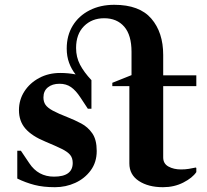

<svg xmlns="http://www.w3.org/2000/svg" viewBox="-20 -770 864 800"><path d="M209 10Q160 10 123.5 0.5Q87 -9 52 -26V-142H67L102 -90Q139 -34 205 -34Q283 -34 283 -91Q283 -112 272 -125Q261 -138 236.5 -150Q212 -162 169 -180Q113 -203 86 -234Q59 -265 59 -311Q59 -354 81.5 -389Q104 -424 143 -445Q182 -466 231 -466Q264 -466 295 -460Q278 -481 268 -508Q258 -535 258 -568Q258 -622 283 -663Q308 -704 353 -727Q398 -750 456 -750Q561 -750 610.5 -692.5Q660 -635 660 -541V-456H798V-411H660V-114Q660 -88 682 -76Q704 -64 734 -64Q752 -64 767 -66.5Q782 -69 796 -72L798 -70V-53Q782 -29 744 -9.5Q706 10 659 10Q598 10 558.5 -16Q519 -42 519 -89V-411H448V-425L528 -457V-554Q528 -624 497.5 -659Q467 -694 414 -694Q363 -694 330 -661Q297 -628 297 -570Q297 -532 313.5 -500.5Q330 -469 361 -436V-317H346L315 -364Q296 -393 276 -407Q256 -421 228 -421Q198 -421 179.5 -406Q161 -391 161 -364Q161 -346 169.5 -333.5Q178 -321 200 -309Q222 -297 263 -281Q291 -270 318.5 -255.5Q346 -241 364.5 -214.5Q383 -188 383 -141Q383 -94 358 -60Q333 -26 293.5 -8Q254 10 209 10Z"/></svg>

Font: Spectral
Style: Bold
Weight: 700
Designer: Jean-Baptiste Levee
Foundry: Production Type
Version: Version 2.001